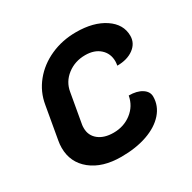

<svg xmlns="http://www.w3.org/2000/svg" viewBox="-122 -631 761 761"><g transform="rotate(-30 258.0 -250.0)"><path d="M38 -140Q38 -156 41 -172L67 -320Q76 -375 111 -418Q146 -461 199.5 -485Q253 -509 316 -509Q396 -509 446 -475.5Q496 -442 496 -389Q496 -355 467 -333.5Q438 -312 392 -312Q394 -324 394 -331Q394 -367 369 -389.5Q344 -412 302 -412Q255 -412 220 -385Q185 -358 178 -315L154 -179Q153 -174 153 -164Q153 -130 178.5 -109.5Q204 -89 247 -89Q294 -89 329 -116Q364 -143 372 -187Q409 -187 431.5 -172.5Q454 -158 454 -135Q454 -93 425 -60Q396 -27 344.5 -9Q293 9 226 9Q140 9 89 -32Q38 -73 38 -140Z"/></g></svg>

Font: K2D SemiBold
Style: Italic
Weight: 600
Italic angle: -10°
Designer: Katatrad Aksorn Co.,Ltd.
Foundry: Cadson Demak Co.,Ltd.
Version: Version 1.000; ttfautohint (v1.6)